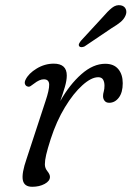

<svg xmlns="http://www.w3.org/2000/svg" viewBox="-20 -707 504 736"><path d="M85.5 -375.5Q79 -377 76 -384.2Q73 -391.5 78 -401.5Q89.5 -425.5 120.5 -444.2Q151.5 -463 186 -463Q236 -463 236 -417.5Q236 -398.5 228.5 -373Q221 -347.5 211 -319.5Q246.5 -382.5 291.8 -422.5Q337 -462.5 383.5 -462.5Q416.5 -462.5 433.5 -442Q450.5 -421.5 450.5 -388Q450.5 -352.5 435.5 -332.8Q420.5 -313 398.5 -313Q387 -313 381 -320.5Q375 -328 375 -338.5Q375 -347 377.8 -356.5Q380.5 -366 380.5 -378.5Q380.5 -393 375 -402Q369.5 -411 356.5 -411Q330 -411 295.8 -380.2Q261.5 -349.5 229 -296Q196.5 -242.5 174.5 -174.5Q162 -135.5 157 -113.8Q152 -92 152 -77Q152 -62.5 161.8 -50.5Q171.5 -38.5 171.5 -29Q171.5 -13 151.2 -2Q131 9 103.5 9Q72.5 9 67.5 -16.8Q62.5 -42.5 82 -98.5L154.5 -319.5Q169 -362.5 168.5 -382.8Q168 -403 148 -403Q131.5 -403 110.5 -386.5Q103.5 -381 97.2 -377Q91 -373 85.5 -375.5ZM373 -640.5Q393 -664 409.2 -677Q425.5 -690 443.5 -686.5Q457.5 -683.5 462.2 -672Q467 -660.5 461 -647Q455 -633 441.5 -622Q428 -611 408.5 -599.5L304 -529Q298.5 -526.5 292.8 -526.2Q287 -526 284 -529.5Q280.5 -534 283.2 -539.8Q286 -545.5 290.5 -551Z"/></svg>

Font: Fraunces 9pt S100 Light
Style: Italic
Weight: 300
Italic angle: -16°
Version: Version 1.000; ttfautohint (v1.8.3)